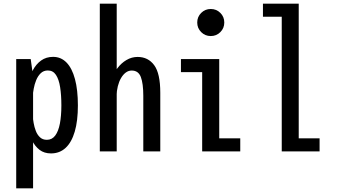

<svg xmlns="http://www.w3.org/2000/svg" viewBox="-20 -820 1840 1040"><path d="M67.8 -500H146.4L159.2 -407.6V200H67.8ZM267.7 -512Q310.4 -512 340.4 -481.2Q370.4 -450.4 386.1 -391.6Q401.9 -332.9 401.9 -249Q401.9 -165.1 384.9 -107.1Q367.9 -49.1 335.4 -19Q303 11 256.3 11Q219.6 11 194.5 -8.1Q169.4 -27.2 153.8 -59.3Q138.3 -91.4 131.4 -131.5Q124.4 -171.6 124.4 -213.6L157.6 -190.9Q158.6 -175.1 162.3 -153.4Q166 -131.6 174 -110.9Q181.9 -90.1 196.5 -76.4Q211 -62.7 233.9 -62.7Q262.1 -62.7 279.3 -86Q296.6 -109.2 304.5 -151Q312.4 -192.9 312.4 -249Q312.4 -305.1 305.7 -347.7Q299 -390.3 283.1 -414.3Q267.2 -438.3 239.3 -438.3Q215.9 -438.3 200.5 -423.2Q185.1 -408.2 176 -385.8Q166.9 -363.4 162.8 -340.3Q158.6 -317.2 157.6 -301.4L124.4 -290Q124.4 -329 132.7 -368.2Q141 -407.5 158.2 -440Q175.4 -472.5 202.6 -492.2Q229.9 -512 267.7 -512Z M756.2 0V-301.4Q756.2 -367.5 742.9 -402.7Q729.5 -437.9 693.5 -437.9Q676 -437.9 661.3 -427Q646.6 -416.1 635.5 -396.9Q624.4 -377.8 618.2 -352.8Q611.9 -327.7 611.4 -299.4L569.1 -308Q569.4 -347.7 581.6 -384.3Q593.9 -420.9 615.3 -449.6Q636.7 -478.3 665 -494.9Q693.2 -511.6 725.4 -511.6Q782.4 -511.6 815.3 -466.8Q848.2 -422.1 848.2 -317.6V0ZM520.6 0V-800H612.2V0Z M1121.6 -624.7Q1091.1 -624.7 1069.7 -646.1Q1048.3 -667.5 1048.3 -698Q1048.3 -728.8 1069.7 -750Q1091.1 -771.3 1121.6 -771.3Q1152.4 -771.3 1173.6 -750Q1194.9 -728.8 1194.9 -698Q1194.9 -667.5 1173.6 -646.1Q1152.4 -624.7 1121.6 -624.7ZM1167.5 -70.6H1281.4V0H1075.1V-429.4H960.1V-500H1167.5Z M1598.1 -70.6H1711.1V0H1506.1V-729.4H1404.3V-800H1598.1Z"/></svg>

Font: League Mono Thin Condensed
Style: Regular
Weight: 100
Width: 1
Designer: Tyler Finck
Foundry: The League of Moveable Type / Tyler Finck
Version: Version 2.300;RELEASE